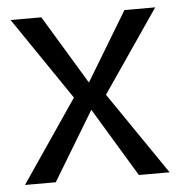

<svg xmlns="http://www.w3.org/2000/svg" viewBox="-43 -562 567 603"><g transform="rotate(-5 240.0 -260.0)"><path d="M109 0H12L189 -260L12 -520H109L240 -303L371 -520H468L290 -260L468 0H371L240 -217Z"/></g></svg>

Font: Murecho
Style: Regular
Weight: 400
Designer: Neil Summerour
Foundry: Positype
Version: Version 1.010; ttfautohint (v1.8.3)